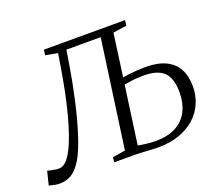

<svg xmlns="http://www.w3.org/2000/svg" viewBox="-154 -916 1244 1098"><g transform="rotate(-20 468.0 -367.5)"><path d="M32.5 8Q22 8 8.2 5.8Q-5.5 3.5 -30 -3L-9.5 -86Q3.5 -82.5 17.8 -79.5Q32 -76.5 46 -75Q79 -71 101.2 -92.8Q123.5 -114.5 141.5 -150Q160.5 -186.5 177.8 -236.5Q195 -286.5 211 -347.2Q227 -408 241 -477Q255 -546 267 -620L279.5 -696.5L205.5 -710.5L210 -743H703.5L700 -710.5L617 -698.5L581.5 -439Q595.5 -441.5 619 -444.5Q642.5 -447.5 669.5 -449.2Q696.5 -451 721 -451Q794.5 -451 842.8 -428.2Q891 -405.5 915 -361.8Q939 -318 939 -255Q939 -200.5 918.5 -152.8Q898 -105 858.5 -69.5Q819 -34 762.8 -14Q706.5 6 635 6Q618 6 599 5.2Q580 4.5 561.2 3Q542.5 1.5 525.2 0.8Q508 0 493 0H367.5L370.5 -29.5L448 -42.5L539.5 -699H331L317.5 -616Q309.5 -566 299.5 -514.2Q289.5 -462.5 278.2 -411.8Q267 -361 254.2 -312.8Q241.5 -264.5 227.5 -220.5Q213.5 -176.5 198 -139Q170 -69.5 131 -30.8Q92 8 32.5 8ZM630.5 -33Q708.5 -33 758.2 -60.5Q808 -88 831.8 -136.8Q855.5 -185.5 855.5 -249.5Q855.5 -304.5 839.5 -339.8Q823.5 -375 788.2 -392Q753 -409 695 -409Q655 -409 623.5 -404.8Q592 -400.5 575.5 -397.5L526.5 -44Q545 -41 575.2 -37Q605.5 -33 630.5 -33Z"/></g></svg>

Font: Merriweather 60pt Light
Style: Italic
Weight: 300
Italic angle: -7.8°
Version: Version 2.101